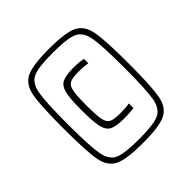

<svg xmlns="http://www.w3.org/2000/svg" viewBox="-182 -851 1015 1015"><g transform="rotate(-45 325.5 -344.0)"><path d="M82 -344Q82 -517 94.5 -583Q107 -649 155 -672.5Q203 -696 325 -696Q448 -696 496 -672.5Q544 -649 556.5 -583Q569 -517 569 -344Q569 -171 556.5 -105Q544 -39 496 -15.5Q448 8 325 8Q203 8 155 -15.5Q107 -39 94.5 -105Q82 -171 82 -344ZM537 -344Q537 -509 526 -569.5Q515 -630 474.5 -648.5Q434 -667 325 -667Q216 -667 176 -648.5Q136 -630 125 -569.5Q114 -509 114 -344Q114 -179 125 -118.5Q136 -58 176 -39.5Q216 -21 325 -21Q434 -21 474.5 -39.5Q515 -58 526 -118.5Q537 -179 537 -344ZM218 -344Q218 -430 227 -468.5Q236 -507 262 -520.5Q288 -534 346 -534Q394 -534 419 -527V-495Q389 -500 352 -500Q305 -500 286 -490.5Q267 -481 260.5 -450Q254 -419 254 -344Q254 -269 260.5 -238Q267 -207 286 -197.5Q305 -188 352 -188Q392 -188 420 -193V-159Q390 -154 346 -154Q288 -154 262 -167Q236 -180 227 -218.5Q218 -257 218 -344Z"/></g></svg>

Font: Saira Semi Condensed ExtraLight
Style: Regular
Weight: 200
Width: 4
Designer: Hector Gatti with collaboration of the Omnibus-Type team
Foundry: Omnibus-Type
Version: Version 1.001; ttfautohint (v1.8)